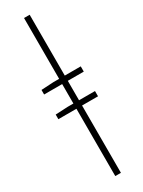

<svg xmlns="http://www.w3.org/2000/svg" viewBox="-260 -776 782 1052"><g transform="rotate(-30 131.5 -250.0)"><path d="M5.9 -332V-360.8L84 -365.2H120.1V-750H155.8V-365.2H256.8V-332H155.8V-209H256.8V-175.8H155.8V250H120.1V-175.8H5.9V-205.1L84 -209H120.1V-332Z"/></g></svg>

Font: SourceSansPro-Light
Style: Regular
Weight: 300
Designer: Paul D. Hunt
Foundry: Adobe Systems Incorporated
Version: Version 2.020;PS 2.0;hotconv 1.0.86;makeotf.lib2.5.63406